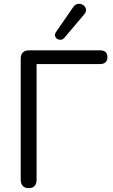

<svg xmlns="http://www.w3.org/2000/svg" viewBox="-20 -965 582 992"><path d="M128 7Q108 7 97.5 -4.5Q87 -16 87 -36V-662Q87 -683 98 -694Q109 -705 130 -705H497Q516 -705 525.5 -696Q535 -687 535 -669Q535 -653 525.5 -643.5Q516 -634 497 -634H169V-36Q169 -16 159 -4.5Q149 7 128 7ZM312 -769Q304 -760 293.5 -759.5Q283 -759 275 -764.5Q267 -770 264.5 -779Q262 -788 269 -799L358 -928Q367 -941 378 -944Q389 -947 400 -943.5Q411 -940 417.5 -932Q424 -924 424.5 -913.5Q425 -903 416 -892Z"/></svg>

Font: Nunito
Style: Regular
Weight: 400
Designer: Vernon Adams
Foundry: Vernon Adams
Version: Version 3.602